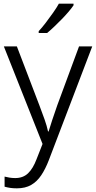

<svg xmlns="http://www.w3.org/2000/svg" viewBox="-20 -786 523 1047"><path d="M1 -533H72L195 -211Q211 -169 223.5 -133.5Q236 -98 242 -69H245Q252 -93 264.5 -130.5Q277 -168 292 -211L411 -533H483L246 88Q228 135 205 169.5Q182 204 150 222.5Q118 241 72 241Q51 241 35 238.5Q19 236 5 232V177Q17 180 31.5 182.5Q46 185 63 185Q106 185 133 159Q160 133 179 83L212 -1ZM381 -757Q371 -742 354 -722Q337 -702 316.5 -681Q296 -660 275.5 -640.5Q255 -621 237 -606H191V-616Q209 -635 229.5 -662Q250 -689 269.5 -716.5Q289 -744 301 -766H381Z"/></svg>

Font: Noto Sans Syriac Eastern Light
Style: Regular
Weight: 300
Designer: Patrick Giasson and the Monotype Design Team
Foundry: Monotype Imaging Inc.
Version: Version 3.001